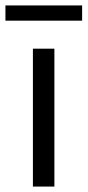

<svg xmlns="http://www.w3.org/2000/svg" viewBox="-44 -686 322 706"><path d="M77 0V-507H156V0ZM258 -610H-24V-666H258Z"/></svg>

Font: Hind Regular
Style: Regular
Weight: 400
Designer: Manushi Parikh, Satya Rajpurohit
Foundry: Indian Type Foundry
Version: Version 1.201;PS 1.0;hotconv 1.0.78;makeotf.lib2.5.61930; tt